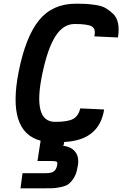

<svg xmlns="http://www.w3.org/2000/svg" viewBox="-20 -770 663 1040"><path d="M619 -567 491 -573Q500 -613 478 -626.5Q456 -640 386 -640H384Q323 -640 280.5 -574Q238 -508 209 -369Q155 -110 278 -110H280Q348 -110 376.5 -126Q405 -142 415 -183L544 -177Q518 -10 328 -1L324 19H304Q360 19 386.5 51Q413 83 399 140Q394 172 379.5 194.5Q365 217 350.5 227.5Q336 238 308.5 243.5Q281 249 267.5 249.5Q254 250 224 250H91L102 168H229Q257 168 270.5 159Q284 150 289 128Q293 110 287 106Q281 102 250 102H183L200 -8Q17 -56 81 -381Q119 -572 192 -661Q265 -750 391 -750Q423 -750 443.5 -749Q464 -748 498 -743Q532 -738 552.5 -726Q573 -714 593 -695Q613 -676 619.5 -643Q626 -610 619 -567Z"/></svg>

Font: Hermit
Style: Bold Italic
Weight: 700
Italic angle: -10°
Designer: Pablo Caro
Version: Version 2.000;PS 002.000;hotconv 1.0.88;makeotf.lib2.5.64775